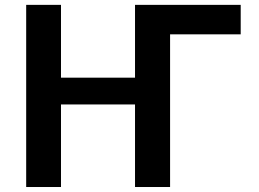

<svg xmlns="http://www.w3.org/2000/svg" viewBox="-20 -750 1040 770"><path d="M662.1 -612.3V0H521.5V-331.1H224.6V0H85V-730.5H224.6V-438.5H521.5V-730.5H945.3V-612.3Z"/></svg>

Font: Mgen+ 1c bold
Style: Bold
Weight: 700
Designer: [Source Han Sans]
Ryoko NISHIZUKA  (kana & ideographs); Paul D. Hunt (Latin, Greek & Cyrillic); Wenlong ZHANG  (bopomofo
Version: Version 1.059.20150602